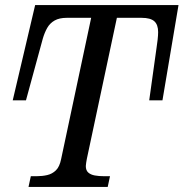

<svg xmlns="http://www.w3.org/2000/svg" viewBox="-20 -734 721 754"><path d="M92 0 101 -42H124Q146 -42 165.5 -46.5Q185 -51 199.5 -65Q214 -79 220 -109L338 -664H242Q213 -664 194.5 -653.5Q176 -643 165.5 -624.5Q155 -606 148 -582L82 -340H30L118 -714H681L618 -340H566L595 -548Q597 -560 599 -578Q601 -596 601 -608Q601 -637 586 -650.5Q571 -664 536 -664H439L321 -110Q320 -104 318.5 -95.5Q317 -87 317 -82Q317 -65 326.5 -56.5Q336 -48 352 -45Q368 -42 389 -42H412L403 0Z"/></svg>

Font: Noto Serif
Style: Italic
Weight: 400
Italic angle: -12°
Designer: Monotype Design Team
Foundry: Monotype Imaging Inc.
Version: Version 2.013